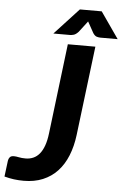

<svg xmlns="http://www.w3.org/2000/svg" viewBox="-79 -956 650 1007"><g transform="rotate(5 246.0 -452.5)"><path d="M0 0ZM340.5 -255.5Q333 -195 313.2 -146.2Q293.5 -97.5 261.5 -63.2Q229.5 -29 185.2 -10.5Q141 8 84.5 8Q58 8 33.2 4.8Q8.5 1.5 -17.5 -5.5L-7 -89.5Q-5.5 -100.5 1 -108.2Q7.5 -116 22 -116Q33.5 -116 48.5 -112.8Q63.5 -109.5 84.5 -109.5Q106 -109.5 124.5 -117.5Q143 -125.5 157.2 -142.5Q171.5 -159.5 181.2 -186.5Q191 -213.5 195.5 -252L253 -725.5H398ZM511 -775H419.5Q411.5 -775 401 -778Q390.5 -781 381 -795.5L355 -842.5L348.5 -854L340 -842.5L304 -795.5Q290.5 -781 279.2 -778Q268 -775 260.5 -775H172.5L300 -913H415Z"/></g></svg>

Font: Lato Heavy
Style: Italic
Weight: 800
Italic angle: -7°
Designer: Lukasz Dziedzic
Foundry: tyPoland Lukasz Dziedzic
Version: Version 2.007; 2014-02-27